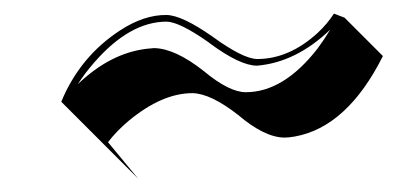

<svg xmlns="http://www.w3.org/2000/svg" viewBox="-20 -359 584 283"><path d="M70.3 -209Q97.7 -275.4 156.7 -314Q192.4 -337.4 225.6 -336.9Q248.5 -336.4 293 -305.2Q337.9 -272.5 358.9 -272Q406.2 -272 448.2 -310.5Q462.4 -323.7 472.2 -338.9L487.8 -333L544.4 -276.4Q491.7 -171.4 414.1 -157.7Q405.8 -156.2 398.9 -156.2Q369.6 -156.7 331.1 -189.5Q290.5 -221.2 263.7 -221.7Q218.8 -221.7 169.4 -180.7Q151.4 -165.5 139.2 -149.4L183.6 -95.7L127 -152.3ZM94.7 -234.9Q142.6 -280.8 196.3 -287.1Q202.1 -287.6 207 -288.1Q238.3 -287.6 280.8 -253.9Q317.9 -223.1 342.3 -223.1Q397.9 -223.1 447.8 -287.1Q458 -300.8 466.8 -315.4Q416.5 -267.1 358.9 -262.2Q334 -262.2 289.6 -294.9Q287.6 -296.4 287.1 -296.9Q244.6 -326.7 225.6 -327.1Q170.9 -327.1 118.2 -266.1Q105 -251 94.7 -234.9Z"/></svg>

Font: Linux Biolinum Shadow O
Style: Italic
Weight: 400
Italic angle: -12°
Designer: Philipp H. Poll
Foundry: Philipp H. Poll
Version: Version 0.6.2